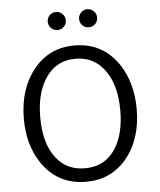

<svg xmlns="http://www.w3.org/2000/svg" viewBox="-56 -862 767 922"><g transform="rotate(-5 327.0 -400.5)"><path d="M322 12Q185 12 109 -101Q50 -189 50 -315Q50 -461 128 -555Q202 -645 322 -645Q459 -645 535 -531Q594 -441 594 -315Q594 -169 516 -76Q442 12 322 12ZM129 -315Q129 -189 184 -118Q235 -53 322 -53Q422 -53 473 -137Q515 -206 515 -315Q515 -441 460 -513Q409 -581 322 -581Q223 -581 171 -494Q129 -424 129 -315ZM205 -770Q205 -788 217.5 -800.5Q230 -813 249 -813Q266 -813 279 -800Q292 -787 292 -770Q292 -751 279.5 -738.5Q267 -726 249 -726Q230 -726 217.5 -738.5Q205 -751 205 -770ZM356 -770Q356 -787 368.5 -800Q381 -813 399 -813Q417 -813 430 -800Q443 -787 443 -770Q443 -751 430.5 -738.5Q418 -726 399 -726Q381 -726 368.5 -738.5Q356 -751 356 -770Z"/></g></svg>

Font: Tajawal
Style: Regular
Weight: 400
Designer: Boutros Fonts
Foundry: Created by Boutros International 2017
Version: Version 1.700